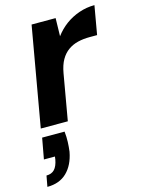

<svg xmlns="http://www.w3.org/2000/svg" viewBox="-139 -577 684 926"><g transform="rotate(-15 203.0 -114.0)"><path d="M22 0 109 -496H229L227 -406Q250 -437 280.5 -459.5Q311 -482 348.5 -495Q386 -508 426 -508L401 -365H364Q332 -365 305 -358.5Q278 -352 256 -336.5Q234 -321 219 -295Q204 -269 197 -229L157 0ZM-20 280 -10 226Q16 226 30.5 210.5Q45 195 51 163L53 148H-2L17 44H129Q132 71 131 96Q130 121 127 144Q115 208 78 244Q41 280 -20 280Z"/></g></svg>

Font: DM Sans 24pt
Style: Bold Italic
Weight: 700
Italic angle: -10°
Designer: Colophon Foundry, Jonny Pinhorn
Foundry: Colophon Foundry
Version: Version 4.004;gftools[0.9.30]